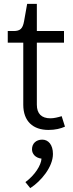

<svg xmlns="http://www.w3.org/2000/svg" viewBox="-20 -660 375 990"><path d="M20 -440H100V-120C100 -35 150 10 230 10C265 10 293 3 315 -7L298 -61C279 -55 258 -50 240 -50C194 -50 170 -74 170 -120V-440H310V-500H170V-640H120L104 -550C97 -512 84 -500 50 -500H20ZM198 60C166 60 145 80 145 110C145 133 162 154 194 158C192 192 160 243 111 279L136 310C191 275 253 201 253 134C253 86 229 60 198 60Z"/></svg>

Font: Gully Light
Style: Regular
Weight: 300
Designer: jaikishan Patel
Foundry: MagicType
Version: Version 1.000;Glyphs 3.2 (3242)